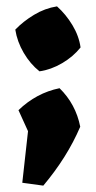

<svg xmlns="http://www.w3.org/2000/svg" viewBox="-20 -477 300 603"><path d="M50 97 68 -65 38 -131Q94 -185 167 -200Q218 -150 232 -79Q211 -30 182 16Q153 62 116 106ZM104 -253Q75 -276 54.5 -311Q34 -346 28 -384Q53 -410 87 -430.5Q121 -451 159 -457Q187 -432 207.5 -398Q228 -364 233 -328Q210 -299 175 -278.5Q140 -258 104 -253Z"/></svg>

Font: Piazzolla SC ExtraBold
Style: Regular
Weight: 800
Designer: Juan Pablo del Peral
Foundry: Huerta Tipografica
Version: Version 1.330